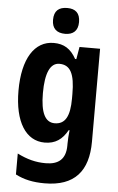

<svg xmlns="http://www.w3.org/2000/svg" viewBox="-64 -804 668 1088"><g transform="rotate(5 269.5 -260.5)"><path d="M274 -761C226 -761 199 -739 199 -687C199 -637 227 -614 274 -614C319 -614 347 -637 347 -687C347 -738 321 -761 274 -761ZM215 -557C106 -557 39 -453 39 -271C39 -93 105 10 212 10C273 10 312 -18 342 -72H347C344 -48 342 -17 342 4V15C342 93 301 126 228 126C171 126 122 113 66 85V204C114 229 166 240 232 240C403 240 479 148 479 -18V-547H362L350 -477H343C312 -533 273 -557 215 -557ZM257 -442C320 -442 345 -392 345 -278V-252C345 -151 319 -104 259 -104C205 -104 178 -157 178 -269C178 -383 205 -442 257 -442Z"/></g></svg>

Font: Noto Sans Georgian Condensed Bold
Style: Regular
Weight: 700
Width: 3
Designer: Monotype Design Team, Akaki Razmadze
Foundry: Google LLC
Version: Version 2.005